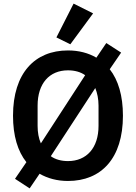

<svg xmlns="http://www.w3.org/2000/svg" viewBox="-20 -989 752 1062"><path d="M495 -915 387 -969 292 -782 369 -744ZM356 12C540 12 660 -113 660 -349C660 -460 634 -546 587 -606L650 -698L568 -751L513 -670C469 -696 416 -710 356 -710C173 -710 52 -585 52 -349C52 -238 78 -152 126 -92L63 0L144 53L199 -28C244 -2 297 12 356 12ZM188 -293V-405C188 -527 253 -600 356 -600C393 -600 426 -591 451 -573L206 -196C194 -224 188 -256 188 -293ZM525 -405V-293C525 -171 459 -98 356 -98C319 -98 286 -107 261 -125L507 -502C518 -474 525 -442 525 -405Z"/></svg>

Font: Braiins Sans SemiBold
Style: Regular
Weight: 600
Designer: Mike Abbink, Paul van der Laan, Pieter van Rosmalen, Jiri Chlebus, Lubos Buracinsky
Foundry: Bold Monday, Sudetype
Version: Version 1.000;hotconv 1.0.109;makeotfexe 2.5.65596